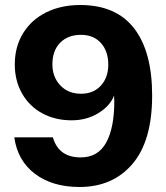

<svg xmlns="http://www.w3.org/2000/svg" viewBox="-20 -735 664 766"><path d="M37 -187H191Q214 -107 302 -107Q371 -107 403.5 -166Q436 -225 436 -331Q436 -344 435 -354Q420 -313 373 -284Q326 -255 266 -255Q200 -255 148.5 -283Q97 -311 68 -362Q39 -413 39 -478Q39 -549 72.5 -603Q106 -657 165 -686Q224 -715 300 -715Q443 -715 515 -622Q587 -529 587 -354Q587 -173 508.5 -81Q430 11 297 11Q189 11 119.5 -41.5Q50 -94 37 -187ZM412 -477Q412 -531 382.5 -563.5Q353 -596 303 -596Q251 -596 220 -564.5Q189 -533 189 -478Q189 -428 220.5 -394.5Q252 -361 303 -361Q353 -361 382.5 -393.5Q412 -426 412 -477Z"/></svg>

Font: CBA Beacon Sans Extra Bold
Style: Regular
Weight: 800
Designer: Wei Huang
Foundry: Wei Huang
Version: Version 1.002